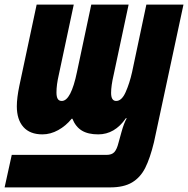

<svg xmlns="http://www.w3.org/2000/svg" viewBox="-54 -573 816 833"><path d="M-3 99H408Q431 99 442 87Q453 75 460 47L473 0Q484 -40 496 -60H492Q444 10 372 10Q328 10 301 -6.5Q274 -23 260 -58H257Q232 -27 198.5 -8.5Q165 10 130 10Q76 10 47.5 -22Q19 -54 19 -112Q19 -148 30 -201L105 -553H266L201 -248Q191 -205 191 -172Q191 -153 196.5 -144Q202 -135 214 -135Q254 -135 280 -261L342 -553H504L439 -248Q428 -201 428 -170Q428 -135 450 -135Q474 -135 491 -173Q508 -211 519 -260L581 -553H742L614 44Q597 114 576 155.5Q555 197 519 218.5Q483 240 424 240H-34Z"/></svg>

Font: Noto Sans UI CondBlack
Style: Italic
Weight: 900
Width: 3
Italic angle: -12°
Designer: Monotype Design Team
Foundry: Monotype Imaging Inc.
Version: Version 1.001